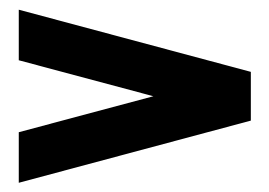

<svg xmlns="http://www.w3.org/2000/svg" viewBox="-20 -432 567 404"><path d="M19.5 -153.8 302.7 -229.5 19.5 -305.2V-411.6L507.8 -280.8V-178.2L19.5 -47.4Z"/></svg>

Font: NAYAKA
Style: Regular
Weight: 400
Designer: R.S. Wihananto
Foundry: R.S. Wihananto
Version: Version 1.92